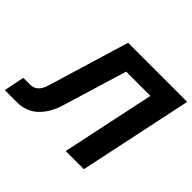

<svg xmlns="http://www.w3.org/2000/svg" viewBox="-178 -920 1130 1130"><g transform="rotate(45 387.0 -355.0)"><path d="M-17 0 9 -128H67Q96 -128 115.5 -147Q135 -166 145 -200L299 -710H791L641 0H490L613 -582H411L287 -173Q262 -94 211 -47Q160 0 85 0Z"/></g></svg>

Font: Geist
Style: Bold Italic
Weight: 700
Italic angle: -12°
Designer: Basement.studio, Andrés Briganti, Mateo Zaragoza
Foundry: Basement.studio, Vercel, Andrés Briganti, Guido Ferreyra, Mateo Zaragoza
Version: Version 1.500; ttfautohint (v1.8.4.7-5d5b)